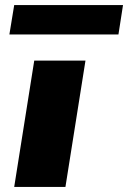

<svg xmlns="http://www.w3.org/2000/svg" viewBox="-20 -737 505 757"><path d="M36 0 115 -498H317L238 0ZM17 -601 36 -717H465L447 -601Z"/></svg>

Font: Nunito Sans 10pt Expanded Black
Style: Italic
Weight: 900
Width: 7
Italic angle: -9°
Designer: Vernon Adams
Foundry: Vernon Adams
Version: Version 3.101;gftools[0.9.27]